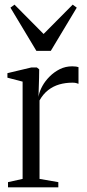

<svg xmlns="http://www.w3.org/2000/svg" viewBox="-20 -808 376 828"><path d="M14.5 0V-22.5L77.5 -36.5V-456L12 -473V-492.5L115 -517H139L149 -509L148.5 -472.5L146 -390L147.5 -398Q151.5 -416.5 163.2 -437.8Q175 -459 194.2 -478.2Q213.5 -497.5 238 -509.8Q262.5 -522 291.5 -522Q301.5 -522 307.8 -521Q314 -520 318.5 -518.5V-446.5Q314.5 -448.5 308 -450Q301.5 -451.5 292.5 -451.5Q262 -451.5 235.5 -443.8Q209 -436 187.5 -419.2Q166 -402.5 150.5 -375V-36.5L231.5 -22.5V0ZM137 -588.5 25 -775 42.5 -788 168 -661.5 293.5 -788 311 -775 199 -588.5Z"/></svg>

Font: Merriweather 120pt Light
Style: Regular
Weight: 300
Version: Version 2.100